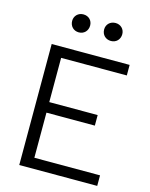

<svg xmlns="http://www.w3.org/2000/svg" viewBox="-132 -990 841 1073"><g transform="rotate(15 288.5 -453.0)"><path d="M215 -802C245 -802 267 -824 267 -855C267 -884 246 -906 215 -906C185 -906 163 -884 163 -855C163 -824 185 -802 215 -802ZM401 -802C431 -802 453 -824 453 -855C453 -884 431 -906 401 -906C370 -906 348 -884 348 -855C348 -824 370 -802 401 -802ZM537 -639V-700H86V0H537V-61H157V-322H437V-383H157V-639Z"/></g></svg>

Font: Arthouse Owned
Style: Regular
Weight: 400
Designer: Jeremy Tribby
Foundry: Tribby Type
Version: Version 1.000;PS 001.000;hotconv 1.0.88;makeotf.lib2.5.64775